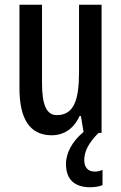

<svg xmlns="http://www.w3.org/2000/svg" viewBox="-20 -560 511 809"><path d="M335 115C335 79 351 45 395 0H408V-540H313V-256C313 -135 290 -75 219 -75C176 -75 157 -118 157 -210V-540H62V-188C62 -66 101 10 198 10C250 10 292 -19 315 -71H321L332 -4C286 34 258 83 258 131C258 194 292 229 360 229C382 229 400 225 412 220V156C404 159 395 163 379 163C351 163 335 145 335 115Z"/></svg>

Font: Noto Sans Gujarati ExtraCondensed Medium
Style: Regular
Weight: 500
Width: 2
Designer: Jelle Bosma - Monotype Design Team, Universal Thirst
Foundry: Monotype Imaging Inc.
Version: Version 2.106